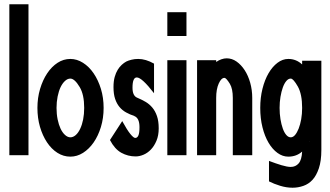

<svg xmlns="http://www.w3.org/2000/svg" viewBox="-20 -731 1552 902"><path d="M23.9 -2V-710.9H113.8V-2Z M155.8 -224.1Q155.8 -271 168.2 -313Q180.7 -355 201.7 -386.5Q222.7 -418 250.5 -436Q278.3 -454.1 310.5 -454.1Q341.3 -454.1 369.9 -436Q398.4 -418 419.9 -386.5Q441.4 -355 454.1 -313.5Q466.8 -272 466.8 -224.1Q466.8 -176.3 454.1 -134.5Q441.4 -92.8 419.9 -61.8Q398.4 -30.8 370.1 -12.9Q341.8 4.9 310.5 4.9Q278.3 4.9 250 -12.9Q221.7 -30.8 200.7 -62.5Q179.7 -94.2 167.7 -135.5Q155.8 -176.8 155.8 -224.1ZM245.6 -224.1Q245.6 -195.3 250.7 -170.2Q255.9 -145 264.6 -126.5Q273.4 -107.9 285.6 -96.9Q297.9 -85.9 310.5 -85.9Q323.7 -85.9 335.7 -96.4Q347.7 -106.9 356.7 -126Q365.7 -145 370.6 -169.9Q375.5 -194.8 375.5 -224.1Q375.5 -286.6 354.5 -321.8Q330.6 -361.8 310.5 -361.8Q297.4 -361.8 285.4 -350.8Q273.4 -339.8 264.6 -321.5Q255.9 -303.2 250.7 -277.6Q245.6 -252 245.6 -224.1Z M496.6 -73.2 554.2 -162.1Q577.1 -120.1 592.3 -101.6Q607.4 -83 615.2 -83Q625 -83 630.1 -94.5Q635.3 -106 635.3 -133.8Q635.3 -176.8 610.4 -186H611.3Q590.3 -192.9 572.3 -202.9Q554.2 -212.9 541.3 -228.5Q528.3 -244.1 520.8 -266.6Q513.2 -289.1 513.2 -321.8Q513.2 -349.6 518.8 -369.4Q524.4 -389.2 533 -403.1Q541.5 -417 552 -426.5Q562.5 -436 573.2 -441.9Q583 -446.8 597.7 -450.4Q612.3 -454.1 629.4 -454.1Q664.6 -454.1 703.6 -432.1V-293Q646.5 -367.2 622.6 -367.2Q602.5 -367.2 602.5 -318.8Q602.5 -280.8 624.5 -272Q645.5 -263.2 663.6 -252.7Q681.6 -242.2 695.6 -225.6Q709.5 -209 717.5 -185.5Q725.6 -162.1 725.6 -127.9Q725.6 -94.7 715.1 -69.8Q704.6 -44.9 689 -28.6Q673.3 -12.2 654.3 -4.2Q635.3 3.9 617.2 3.9Q581.1 3.9 549.8 -13.4Q518.6 -30.8 496.6 -73.2Z M766.1 -2V-448.2H856V-2ZM766.1 -562V-673.8H856V-562Z M905.8 -2V-448.2H995.6V-439.9Q1006.8 -447.8 1019.8 -452.4Q1032.7 -457 1044.9 -457Q1069.8 -457 1091.3 -441.9Q1112.8 -426.8 1129.4 -401.4Q1146 -376 1155.5 -342Q1165 -308.1 1165 -271V-2H1073.7V-271Q1073.7 -314 1060.1 -336.9Q1043 -364.7 1034.7 -365.2Q1019.5 -365.2 1007.6 -338.6Q995.6 -312 995.6 -271V-2Z M1202.6 -224.1Q1202.6 -272 1213.1 -314Q1223.6 -356 1241.7 -387Q1259.8 -418 1283.7 -436Q1307.6 -454.1 1334.5 -454.1Q1371.6 -454.1 1399.4 -428.2V-445.8H1489.7V-26.9Q1489.7 24.9 1478 59.6Q1466.3 94.2 1448 114Q1429.7 133.8 1405 142.3Q1380.4 150.9 1354.5 150.9Q1325.7 150.9 1296.1 141.8Q1266.6 132.8 1243.7 121.1V24.9Q1275.9 37.1 1302.7 45.2Q1329.6 53.2 1345.7 53.2Q1368.7 53.2 1383.1 36.6Q1397.5 20 1399.4 -19Q1372.6 4.9 1334.5 4.9Q1307.6 4.9 1283.7 -12.5Q1259.8 -29.8 1241.7 -60.3Q1223.6 -90.8 1213.1 -132.8Q1202.6 -174.8 1202.6 -224.1ZM1293.5 -224.1Q1293.5 -196.3 1297.6 -171.1Q1301.8 -146 1308.6 -127Q1315.4 -107.9 1325 -96.9Q1334.5 -85.9 1345.7 -85.9Q1356.9 -85.9 1366.2 -96.9Q1375.5 -107.9 1383.1 -127Q1390.6 -146 1395 -170.9Q1399.4 -195.8 1399.4 -224.1Q1399.4 -288.1 1379.4 -324.2Q1357.9 -361.8 1346.2 -361.8Q1345.7 -361.8 1345.7 -361.8Q1334.5 -361.8 1325 -350.3Q1315.4 -338.9 1308.6 -319.8Q1301.8 -300.8 1297.6 -275.9Q1293.5 -251 1293.5 -224.1ZM1432.6 -66.9H1435.5L1433.6 -67.9Q1433.6 -66.9 1432.6 -66.9Z"/></svg>

Font: Fundamental  Brigade Condensed
Style: Regular
Weight: 400
Width: 3
Designer: Peter Wiegel, original typeface by Carl Albert Fahrenwaldt 1901
Foundry: Peter Wiegel
Version: Version 0.000 2012 initial release